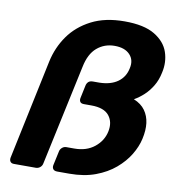

<svg xmlns="http://www.w3.org/2000/svg" viewBox="-80 -782 786 854"><g transform="rotate(10 313.0 -355.0)"><path d="M39 0Q28 0 23 -7Q18 -14 20 -25L115 -476Q129 -541 166 -593.5Q203 -646 265 -678Q327 -710 415 -710Q503 -710 551 -681Q599 -652 614 -607.5Q629 -563 618 -515Q611 -480 595 -453.5Q579 -427 558.5 -408Q538 -389 515 -376Q549 -362 566.5 -337.5Q584 -313 588 -281Q592 -249 583 -209Q575 -173 553 -136.5Q531 -100 494.5 -69Q458 -38 407 -19Q356 0 289 0H235Q222 0 216.5 -7Q211 -14 213 -25L227 -90Q229 -100 238 -107.5Q247 -115 260 -114H292Q347 -114 383 -143Q419 -172 428 -215Q437 -258 414 -287Q391 -316 333 -316H300Q287 -316 282.5 -323Q278 -330 280 -340L292 -397Q294 -408 301 -415Q308 -422 322 -422H351Q402 -423 433.5 -445.5Q465 -468 473 -508Q482 -546 459 -570.5Q436 -595 390 -595Q344 -595 310.5 -566.5Q277 -538 265 -478L168 -25Q166 -14 157.5 -7Q149 0 138 0Z"/></g></svg>

Font: Rubik SemiBold
Style: Italic
Weight: 600
Italic angle: -12°
Designer: Hubert and Fischer
Foundry: Hubert and Fischer
Version: Version 2.300;gftools[0.9.30]